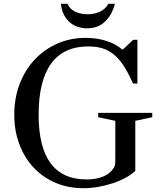

<svg xmlns="http://www.w3.org/2000/svg" viewBox="-20 -979 848 1009"><path d="M691 -81V-344L780 -363V-386H496V-363L586 -344V-149C586 -131.7 585.5 -120 584.5 -114C583.5 -108 581.3 -102.3 578 -97C565.3 -76.3 546.5 -61 521.5 -51C496.5 -41 467.7 -36 435 -36C267 -36 183 -149.3 183 -376C183 -494.7 204.8 -584.2 248.5 -644.5C292.2 -704.8 357.3 -735 444 -735C472 -735 496.8 -731.7 518.5 -725C540.2 -718.3 560.3 -707.3 579 -692C597.7 -676.7 615 -656.5 631 -631.5C647 -606.5 663 -576 679 -540H702V-770H680L626 -719H622C600 -738.3 572.3 -753.3 539 -764C505.7 -774.7 469.3 -780 430 -780C376 -780 326.2 -769.8 280.5 -749.5C234.8 -729.2 195.2 -701 161.5 -665C127.8 -629 101.7 -586.3 83 -537C64.3 -487.7 55 -434 55 -376C55 -319.3 64 -267.3 82 -220C100 -172.7 125 -132 157 -98C189 -64 227.2 -37.5 271.5 -18.5C315.8 0.5 364.7 10 418 10C444 10 470.2 7.7 496.5 3C522.8 -1.7 548.2 -8 572.5 -16C596.8 -24 619.2 -33.5 639.5 -44.5C659.8 -55.5 677 -67.7 691 -81ZM335 -959H300C302.7 -935 308.7 -914.7 318 -898C327.3 -881.3 338.3 -868 351 -858C363.7 -848 377.5 -840.8 392.5 -836.5C407.5 -832.2 422.3 -830 437 -830C447.7 -830 459.8 -831.3 473.5 -834C487.2 -836.7 500.8 -842.5 514.5 -851.5C528.2 -860.5 541.2 -873.5 553.5 -890.5C565.8 -907.5 576 -930.3 584 -959H550C538.7 -939.7 523.2 -925.7 503.5 -917C483.8 -908.3 463 -904 441 -904C417.7 -904 396.2 -908.3 376.5 -917C356.8 -925.7 343 -939.7 335 -959Z"/></svg>

Font: Libre Caslon Text
Style: Regular
Weight: 400
Designer: Pablo Impallari, Rodrigo Fuenzalida
Foundry: Pablo Impallari, Rodrigo Fuenzalida
Version: Version 1.000; ttfautohint (v0.93) -l 8 -r 50 -G 200 -x 14 -